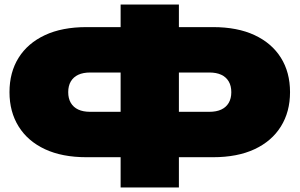

<svg xmlns="http://www.w3.org/2000/svg" viewBox="-20 -800 1326 850"><path d="M672 -104V-305H907Q938 -305 959.5 -315Q981 -325 992.5 -344.5Q1004 -364 1004 -392Q1004 -420 992.5 -439.5Q981 -459 959.5 -469Q938 -479 907 -479H673V-680H923Q1031 -680 1107 -644.5Q1183 -609 1223.5 -544.5Q1264 -480 1264 -392Q1264 -305 1223.5 -240Q1183 -175 1107 -139.5Q1031 -104 923 -104ZM363 -104Q255 -104 179 -139.5Q103 -175 62.5 -240Q22 -305 22 -392Q22 -480 62.5 -544.5Q103 -609 179 -644.5Q255 -680 363 -680H613V-479H379Q348 -479 326.5 -469Q305 -459 293.5 -439.5Q282 -420 282 -392Q282 -364 293.5 -344.5Q305 -325 326.5 -315Q348 -305 379 -305H614V-104ZM514 30V-780H772V30Z"/></svg>

Font: Unbounded Black
Style: Regular
Weight: 900
Designer: Luke Prowse, Jean-Baptiste Morizot, Fátima Lázaro, Florian Runge
Foundry: NaN
Version: Version 1.701;gftools[0.9.28.dev5+ged2979d]